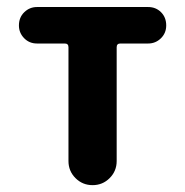

<svg xmlns="http://www.w3.org/2000/svg" viewBox="-20 -540 540 560"><path d="M412.1 -519.5Q434.6 -519.5 449.7 -504.4Q464.8 -489.3 464.8 -465.8Q464.8 -443.4 449.2 -428.2Q433.6 -413.1 412.1 -413.1H331.1Q320.3 -413.1 320.3 -402.3V-70.3Q320.3 -41 299.8 -20.5Q279.3 0 250 0Q220.7 0 200.2 -20.5Q179.7 -41 179.7 -70.3V-402.3Q179.7 -413.1 168.9 -413.1H87.9Q65.4 -413.1 50.3 -428.7Q35.2 -444.3 35.2 -465.8Q35.2 -489.3 50.8 -504.4Q66.4 -519.5 87.9 -519.5Z"/></svg>

Font: Rounded-X Mgen+ 1m bold
Style: Bold
Weight: 700
Designer: [Source Han Sans]
Ryoko NISHIZUKA  (kana & ideographs); Paul D. Hunt (Latin, Greek & Cyrillic); Wenlong ZHANG  (bopomofo
Version: Version 1.059.20150602